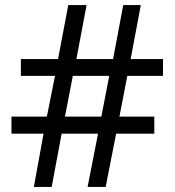

<svg xmlns="http://www.w3.org/2000/svg" viewBox="-20 -734 686 754"><path d="M480 -436 449 -276H586V-209H436L395 0H324L365 -209H222L183 0H113L151 -209H25V-276H164L196 -436H62V-502H208L248 -714H320L280 -502H424L464 -714H533L493 -502H620V-436ZM235 -276H378L409 -436H266Z"/></svg>

Font: Noto Sans Living
Style: Regular
Weight: 400
Designer: Monotype Design Team
Foundry: Monotype Imaging Inc.
Version: Version 2.013; ttfautohint (v1.8.4.7-5d5b)